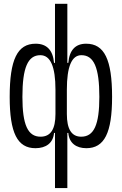

<svg xmlns="http://www.w3.org/2000/svg" viewBox="-20 -752 626 987"><path d="M423.8 9.8C516.6 9.8 556.2 -68.8 556.2 -253.9C556.2 -445.8 516.6 -527.3 422.9 -527.3C367.7 -527.3 336.9 -494.6 331.1 -428.7H326.2V-732.4H262.7V-428.7H257.8C252 -494.6 220.2 -527.3 163.1 -527.3C69.3 -527.3 29.8 -445.8 29.8 -253.9C29.8 -68.8 69.3 9.8 162.1 9.8C216.3 9.8 253.4 -16.6 257.8 -68.8H262.7V214.8H326.2V-68.8H331.1C335.4 -16.6 371.6 9.8 423.8 9.8ZM265.1 -291V-166C265.1 -88.4 240.7 -49.3 188.5 -49.3C123 -49.3 95.2 -110.4 95.2 -253.9C95.2 -404.3 123 -468.3 187.5 -468.3C239.3 -468.3 265.1 -409.7 265.1 -291ZM323.7 -166V-291C323.7 -409.7 348.6 -468.3 398.4 -468.3C462.9 -468.3 490.7 -404.3 490.7 -253.9C490.7 -110.4 462.9 -49.3 397.5 -49.3C347.7 -49.3 323.7 -88.4 323.7 -166Z"/></svg>

Font: Cascadia Code PL Light
Style: Regular
Weight: 300
Monospace: yes
Designer: Aaron Bell
Foundry: Saja Typeworks
Version: Version 2404.023